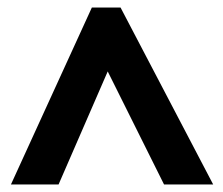

<svg xmlns="http://www.w3.org/2000/svg" viewBox="-20 -738 590 508"><path d="M9 -250H135L265 -549L414 -250H544L299 -718H223Z"/></svg>

Font: Noto Sans Arabic ExtBd
Style: Regular
Weight: 800
Designer: Monotype Design Team, Nadine Chahine, Nizar Qandah and Khaled Hosny
Foundry: Monotype Imaging Inc.
Version: Version 2.012